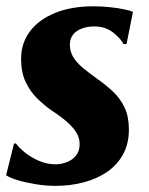

<svg xmlns="http://www.w3.org/2000/svg" viewBox="-22 -580 472 610"><path d="M380 -440H370.5Q361.5 -457.5 337.2 -476.8Q313 -496 277 -496Q257 -496 239.2 -489.8Q221.5 -483.5 210.8 -470.8Q200 -458 200 -438Q200 -417.5 209.8 -400.2Q219.5 -383 239.2 -366.2Q259 -349.5 287 -329.5Q315.5 -309.5 338.2 -287.8Q361 -266 374.2 -237.5Q387.5 -209 387.5 -168.5Q387.5 -123.5 369.2 -90Q351 -56.5 318.8 -34.2Q286.5 -12 244.2 -0.8Q202 10.5 154.5 10.5Q122.5 10.5 89.8 5Q57 -0.5 32 -8.2Q7 -16 -2.5 -23.5L22.5 -124H29Q38 -111 57.2 -95.5Q76.5 -80 101.8 -69Q127 -58 154.5 -58Q172.5 -58 190.2 -64.8Q208 -71.5 219.5 -85.8Q231 -100 231 -122Q231 -142.5 220.2 -159.5Q209.5 -176.5 190 -193.5Q170.5 -210.5 142 -229Q118.5 -245.5 96 -267.5Q73.5 -289.5 59.2 -320.2Q45 -351 45 -393Q45 -443 73.5 -480.8Q102 -518.5 153.8 -539.2Q205.5 -560 275 -560Q301 -560 327.2 -557.2Q353.5 -554.5 373.2 -550.2Q393 -546 400.5 -542.5Z"/></svg>

Font: Merriweather 36pt Black
Style: Italic
Weight: 900
Italic angle: -7.8°
Version: Version 2.101